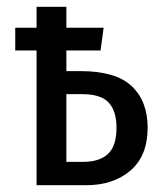

<svg xmlns="http://www.w3.org/2000/svg" viewBox="-20 -547 481 567"><path d="M416 -170Q416 -87 365.5 -43.5Q315 0 234 0H88V-398H25V-465H88V-527H176V-465H286L277 -398H176V-337H218Q322 -337 369 -292.5Q416 -248 416 -170ZM324 -170Q324 -219 301 -244Q278 -269 222 -269H176V-69H225Q274 -69 299 -92.5Q324 -116 324 -170Z"/></svg>

Font: Fira Sans Extra Condensed
Style: Regular
Weight: 400
Width: 1
Designer: Carrois Corporate & Edenspiekermann AG
Foundry: Carrois Corporate GbR & Edenspiekermann AG
Version: Version 4.203